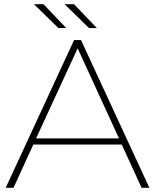

<svg xmlns="http://www.w3.org/2000/svg" viewBox="-20 -890 736 910"><path d="M7 0 331 -700H364L688 0H651L557 -205H138L44 0ZM544 -234 348 -661 151 -234ZM402 -757 286 -870H331L439 -757ZM257 -757 141 -870H186L294 -757Z"/></svg>

Font: Montserrat Thin ExtraLight
Style: Regular
Weight: 250
Version: Version 9.000